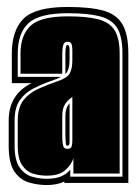

<svg xmlns="http://www.w3.org/2000/svg" viewBox="-20 -526 396 552"><path d="M114 6Q90 6 64.5 -1Q39 -8 22 -32Q5 -56 5 -107V-179Q5 -255 71 -287H14V-372Q14 -439 48 -472.5Q82 -506 175 -506Q239 -506 277 -495.5Q315 -485 332 -456Q349 -427 349 -372V0H165V-4Q144 6 114 6ZM114 -12Q140 -12 156 -19Q172 -26 182 -38V-18H332V-372Q332 -421 317 -445.5Q302 -470 267.5 -479Q233 -488 175 -488Q93 -488 62 -459.5Q31 -431 31 -372V-305H155Q149 -301 138.5 -297.5Q128 -294 115 -289Q96 -282 74 -270.5Q52 -259 37 -238Q22 -217 22 -179V-107Q22 -65 36.5 -44.5Q51 -24 72 -18Q93 -12 114 -12ZM114 -21Q95 -21 76 -26.5Q57 -32 44 -50.5Q31 -69 31 -107V-179Q31 -217 47.5 -238Q64 -259 91 -271Q118 -283 147 -293Q173 -302 180.5 -315Q188 -328 188 -354V-382Q188 -393 185.5 -399.5Q183 -406 174 -406Q165 -406 162 -397Q159 -388 159 -371V-314H39V-372Q39 -425 68 -452Q97 -479 175 -479Q230 -479 262.5 -470.5Q295 -462 309.5 -439Q324 -416 324 -372V-27H191V-71Q186 -54 168.5 -37.5Q151 -21 114 -21ZM168 -313V-371Q168 -397 174 -397Q180 -397 180 -382V-354Q180 -325 168 -313ZM174 -98Q186 -98 187 -110Q188 -116 188 -123.5Q188 -131 188 -141V-247Q175 -239 167 -226.5Q159 -214 159 -193V-135Q159 -120 161 -109Q163 -98 174 -98ZM174 -107Q169 -107 169 -116L168 -135V-193Q168 -216 180 -229V-117Q180 -107 174 -107Z"/></svg>

Font: Alumni Sans Collegiate One
Style: Regular
Weight: 400
Designer: Robert E. Leuschke
Foundry: Robert E. Leuschke
Version: Version 1.100